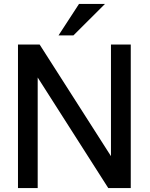

<svg xmlns="http://www.w3.org/2000/svg" viewBox="-20 -955 762 975"><path d="M644 -729V0H529.8L171.4 -561.5V0H71.3V-729H181.2L543.5 -162.1V-729ZM381.3 -935.1H513.2L353 -775.4H277.3Z"/></svg>

Font: SolaimanLipi
Style: Bold
Weight: 700
Designer: Solaiman Karim
Foundry: Al Mamun Sumon
Version: Version 2.000